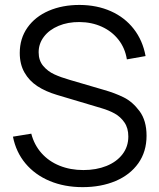

<svg xmlns="http://www.w3.org/2000/svg" viewBox="-20 -755 656 790"><path d="M33.3 -192.7 108.7 -205Q120.7 -158.8 150.8 -124.9Q181 -91 225.2 -73.2Q269.5 -55.3 323 -55.3Q376.2 -55.3 418.2 -72.2Q460.2 -89.2 484.1 -120.5Q508 -151.8 508 -193.3Q508 -228.2 491.9 -251.3Q475.8 -274.5 452.4 -287.6Q429 -300.7 397.3 -310L215 -364.3Q167.3 -378.5 133.8 -400.5Q100.2 -422.5 80.8 -456.5Q61.3 -490.5 61.3 -537Q61.3 -596.7 93 -641.6Q124.7 -686.5 180.7 -710.7Q236.7 -734.8 307.7 -734.7Q379.2 -734.3 436.3 -708.8Q493.5 -683.3 530.3 -636Q567.2 -588.7 579 -524.3L502 -510.7Q494.8 -556.7 467.7 -591.4Q440.5 -626.2 398.8 -645.1Q357.2 -664 307 -664.3Q259.3 -664.7 220.9 -648.6Q182.5 -632.5 160.8 -604Q139 -575.5 139 -540Q139 -506 157.8 -483.7Q176.7 -461.3 203.5 -449.1Q230.3 -436.8 267 -426.3L408 -385Q452.2 -372.5 488.8 -354.5Q525.3 -336.5 554.2 -297.7Q583 -258.8 583 -196.7Q583 -131 549.1 -83.2Q515.2 -35.5 455.5 -10.2Q395.8 15 320 15Q245.2 15 184.6 -10.3Q124 -35.7 84.8 -82.5Q45.7 -129.3 33.3 -192.7Z"/></svg>

Font: Tap Sans
Style: Regular
Weight: 400
Designer: Tap Payments
Foundry: Tap Payments
Version: Version 1.001;Glyphs 3.1.2 (3151)